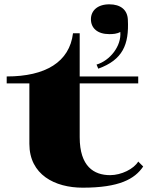

<svg xmlns="http://www.w3.org/2000/svg" viewBox="-20 -854 704 889"><path d="M11 -468H116V-188C116 -45 234 15 363 15C532 15 604 -25 643 -83L620 -106C600 -72 542 -43 490 -43C415 -43 349 -83 349 -219V-468H620V-500H349V-700H318C302 -567 191 -500 11 -500ZM427 -555 435 -536C548 -577 578 -647 572 -763C570 -808 539 -834 486 -834C432 -834 401 -805 401 -765C401 -724 431 -696 486 -696C503 -696 521 -697 537 -706C543 -641 489 -573 427 -555Z"/></svg>

Font: Sprat Extended
Style: Bold
Weight: 700
Width: 9
Designer: Ethan Nakache
Foundry: Collletttivo
Version: Version 2.000;Glyphs 3.2 (3217)